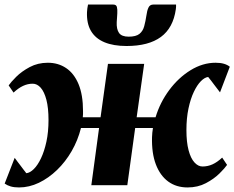

<svg xmlns="http://www.w3.org/2000/svg" viewBox="-24 -813 1028 843"><path d="M59.5 10Q38 10 22.8 5.5Q7.5 1 -3.5 -7L40.5 -120Q46.5 -111.5 53 -103Q59.5 -94.5 66 -86Q72.5 -77.5 78.8 -69Q85 -60.5 91.5 -52.5Q107.5 -54 124.5 -70.8Q141.5 -87.5 156 -118Q170.5 -148.5 179.8 -191Q189 -233.5 189 -286Q189 -339 179.8 -374.5Q170.5 -410 154.8 -427.8Q139 -445.5 119.5 -445.5Q98 -445.5 77.5 -436Q57 -426.5 35.5 -406.5L14 -438Q23.5 -452 47.2 -475.8Q71 -499.5 106.5 -518.5Q142 -537.5 186 -537.5Q231.5 -537.5 266.2 -514.2Q301 -491 320.8 -443.8Q340.5 -396.5 340.5 -325Q340.5 -319 340.5 -311.8Q340.5 -304.5 339.5 -298H417.5L450 -532.5H609L576 -298H659Q678.5 -363 719 -417.5Q759.5 -472 812.8 -504.8Q866 -537.5 922.5 -537.5Q944 -537.5 959.2 -533Q974.5 -528.5 985 -520L942 -407.5Q935.5 -416 929 -424.5Q922.5 -433 916 -441.5Q909.5 -450 903.2 -458.5Q897 -467 890 -475Q875 -473.5 858.2 -456.8Q841.5 -440 827 -409.5Q812.5 -379 803.5 -336.5Q794.5 -294 794.5 -241.5Q794.5 -189 804 -153.2Q813.5 -117.5 829.8 -99.8Q846 -82 865 -82Q888.5 -82 909.2 -91.5Q930 -101 951.5 -121L973 -89Q963.5 -75 939.5 -51.2Q915.5 -27.5 880 -8.8Q844.5 10 799.5 10Q750 10 714.5 -16Q679 -42 660.2 -91.5Q641.5 -141 643.5 -211Q643.5 -220 644.8 -230.8Q646 -241.5 647.5 -251H569.5L535 0H377L411 -251H331.5Q318 -197 290.8 -149.8Q263.5 -102.5 226.5 -66.8Q189.5 -31 146.8 -10.5Q104 10 59.5 10ZM473 -793Q486.5 -793 489.2 -782.5Q492 -772 491 -754.5Q491 -746 489.8 -735Q488.5 -724 488.5 -716Q487 -685 498.5 -668.5Q510 -652 541 -652Q573 -652 588.2 -664.2Q603.5 -676.5 609.2 -698Q615 -719.5 619 -746Q621.5 -766 627.8 -779.5Q634 -793 649 -793H749Q749 -788 749 -783Q749 -778 748 -772.5Q736.5 -690.5 682.5 -650.8Q628.5 -611 531.5 -611Q474 -611 434.5 -627.5Q395 -644 375.5 -677Q356 -710 358 -760Q358.5 -768 359.5 -776.2Q360.5 -784.5 362.5 -793Z"/></svg>

Font: Merriweather 72pt Black
Style: Italic
Weight: 900
Italic angle: -7.8°
Version: Version 2.101